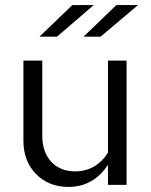

<svg xmlns="http://www.w3.org/2000/svg" viewBox="-20 -726 592 754"><path d="M72 0ZM146 -488V-194Q146 -129 181 -91Q216 -53 276 -53Q316 -53 349 -72Q382 -91 404 -127V-488H477V0H404V-79Q376 -36 337 -14Q298 8 249 8Q171 8 121.5 -42.5Q72 -93 72 -173V-488ZM264 -706H348L204 -582H135ZM437 -706H522L375 -582H308Z"/></svg>

Font: Red Hat Text
Style: Regular
Weight: 400
Designer: Pentagram / MCKL
Foundry: Pentagram / MCKL
Version: Version 1.005; Red Hat Text